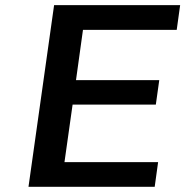

<svg xmlns="http://www.w3.org/2000/svg" viewBox="-20 -720 714 740"><path d="M661.1 -605H299.8L272.9 -411.1H593.8L580.6 -316.9H259.8L228.5 -95.2H589.4L576.2 0H89.8L188.5 -700.2H674.3Z"/></svg>

Font: Fivo Sans Med
Style: Regular
Weight: 450
Designer: Alexander Slobzheninov
Foundry: Alexander Slobzheninov
Version: 1.0